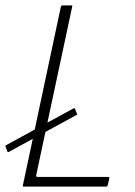

<svg xmlns="http://www.w3.org/2000/svg" viewBox="-34 -693 503 713"><path d="M54 0Q50 0 51 -5L192 -668Q194 -673 197 -673H230Q233 -673 234 -672Q235 -671 234 -668L101 -45Q100 -41 100.5 -38.5Q101 -36 107 -36H367Q370 -36 371 -35Q372 -34 372 -31L366 -5Q365 -2 363.5 -1Q362 0 359 0ZM-1 -129Q-3 -128 -4.5 -128.5Q-6 -129 -6 -129L-14 -150Q-15 -151 -11 -154L240 -291Q242 -292 244 -290L252 -270Q255 -268 250 -266Z"/></svg>

Font: Glory Thin ExtraLight
Style: Italic
Weight: 250
Italic angle: -12°
Version: Version 1.011